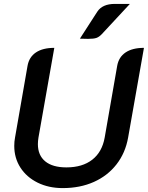

<svg xmlns="http://www.w3.org/2000/svg" viewBox="-20 -954 757 983"><path d="M53 -207Q53 -230 57 -250L121 -617Q129 -662 164 -685.5Q199 -709 258 -709L177 -250Q174 -232 174 -216Q174 -159 211.5 -128Q249 -97 320 -97Q402 -97 452.5 -136.5Q503 -176 516 -250L580 -617Q588 -662 623 -685.5Q658 -709 717 -709L636 -250Q622 -171 576.5 -112.5Q531 -54 460.5 -22.5Q390 9 301 9Q229 9 172.5 -19Q116 -47 84.5 -96Q53 -145 53 -207ZM478 -894Q504 -934 568 -934H645L502 -780Q488 -765 474 -760Q460 -755 431 -755Q406 -755 389 -756Z"/></svg>

Font: K2D SemiBold
Style: Italic
Weight: 600
Italic angle: -10°
Designer: Katatrad Aksorn Co.,Ltd.
Foundry: Cadson Demak Co.,Ltd.
Version: Version 1.000; ttfautohint (v1.6)